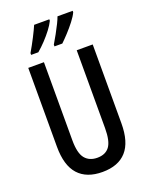

<svg xmlns="http://www.w3.org/2000/svg" viewBox="-172 -1029 881 1128"><g transform="rotate(-20 268.5 -465.0)"><path d="M470 -221Q470 -104 419 -47Q368 10 269 10Q170 10 118.5 -47Q67 -104 67 -221V-714H165V-226Q165 -145 192 -112Q219 -79 269 -79Q320 -79 345 -112.5Q370 -146 370 -227V-714H470ZM427 -931Q417 -909 395 -880.5Q373 -852 348 -825Q323 -798 304 -780H255V-791Q270 -816 286 -845Q302 -874 314.5 -899.5Q327 -925 332 -940H427ZM281 -931Q270 -908 249.5 -881Q229 -854 204 -827.5Q179 -801 154 -780H109V-791Q132 -830 154 -873Q176 -916 186 -940H281Z"/></g></svg>

Font: Noto Sans Tamil ExtraCondensed Medium
Style: Regular
Weight: 500
Width: 2
Designer: Jelle Bosma - Monotype Design Team
Foundry: Monotype Imaging Inc.
Version: Version 2.004; ttfautohint (v1.8.4.7-5d5b)